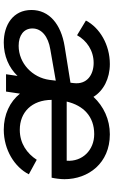

<svg xmlns="http://www.w3.org/2000/svg" viewBox="188 -779 603 1019"><g transform="rotate(90 489.5 -269.5)"><path d="M206 12C277 12 339 -15 383 -61L374 0H466L477 -74C520 -20 588 12 668 12C776 12 867 -46 905 -121L828 -163C795 -112 742 -73 669 -73C576 -73 511 -136 510 -242H923C927 -259 931 -288 931 -310C931 -437 846 -551 693 -551C614 -551 544 -518 494 -464C462 -517 397 -551 320 -551C217 -551 127 -497 89 -424L167 -377C195 -428 248 -465 314 -465C375 -465 430 -431 421 -359L419 -342L226 -311C108 -292 33 -229 33 -135C33 -37 113 12 206 12ZM131 -140C131 -189 174 -224 242 -235L408 -264L404 -231C392 -140 316 -67 223 -67C168 -67 131 -94 131 -140ZM519 -322C540 -411 598 -468 692 -468C777 -468 839 -405 833 -322Z"/></g></svg>

Font: Mluvka Medium
Style: Italic
Weight: 500
Italic angle: -8°
Designer: Modified by Jiří Krblich, Original typeface by Gumpita Rahayu
Foundry: Gumpita Rahayu & Jiří Krblich
Version: Version 2.000;Glyphs 3.1.1 (3134)